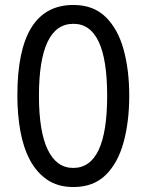

<svg xmlns="http://www.w3.org/2000/svg" viewBox="-20 -744 590 774"><path d="M501 -358Q501 -255 478.5 -171.5Q456 -88 406.5 -39Q357 10 276 10Q214 10 171 -19Q128 -48 101 -98.5Q74 -149 62 -216Q50 -283 50 -359Q50 -724 276 -724Q357 -724 406.5 -675Q456 -626 478.5 -543.5Q501 -461 501 -358ZM137 -358Q137 -214 172.5 -140.5Q208 -67 275 -67Q412 -67 412 -358Q412 -648 276 -648Q206 -648 171.5 -574.5Q137 -501 137 -358Z"/></svg>

Font: Noto Sans Thai ExtCond
Style: Regular
Weight: 400
Width: 2
Designer: Monotype Design Team
Foundry: Monotype Imaging Inc.
Version: Version 2.002; ttfautohint (v1.8.4.7-5d5b)